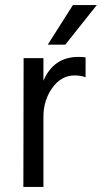

<svg xmlns="http://www.w3.org/2000/svg" viewBox="-20 -736 401 756"><path d="M237 -560H168L267 -716H361ZM151 0H72L73 -507H151V-418Q191 -512 289 -512Q307 -512 317 -510V-432Q296 -439 274 -439Q221 -439 186 -390Q151 -341 151 -277Z"/></svg>

Font: Hind Kochi
Style: Regular
Weight: 400
Designer: Dhruvi Tolia
Foundry: Indian Type Foundry
Version: Version 0.702;PS 1.0;hotconv 1.0.81;makeotf.lib2.5.63406